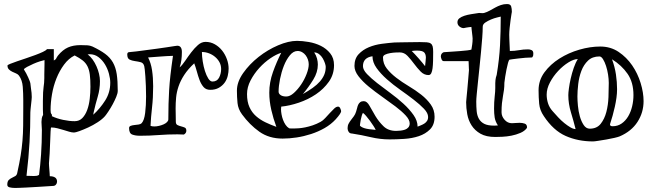

<svg xmlns="http://www.w3.org/2000/svg" viewBox="-20 -656 3231 949"><path d="M16 257Q16 241 23 234Q30 227 39 223Q48 219 56 214Q64 209 66 195Q76 150 82 113Q88 76 91 40Q94 4 94.5 -35.5Q95 -75 95 -125V-161Q95 -194 92.5 -227Q90 -260 74 -282Q69 -289 59.5 -293Q50 -297 40.5 -301.5Q31 -306 24 -313Q17 -320 17 -332Q17 -335 30.5 -340.5Q44 -346 64.5 -353Q85 -360 109 -368Q133 -376 154.5 -384Q176 -392 192 -399.5Q208 -407 212 -413H246V-357Q255 -361 258 -367.5Q261 -374 267 -382Q290 -410 316 -421.5Q342 -433 378 -433Q402 -433 413.5 -432Q425 -431 437 -426Q475 -408 499.5 -390Q524 -372 538 -347.5Q552 -323 557 -289.5Q562 -256 562 -207Q562 -195 554.5 -177Q547 -159 537 -140.5Q527 -122 516 -105.5Q505 -89 499 -82Q486 -67 463 -52Q440 -37 416 -26Q392 -15 372.5 -8Q353 -1 346 -1Q335 -1 322 -5Q309 -9 294 -13.5Q279 -18 263.5 -22Q248 -26 233 -26Q231 -26 230 -5.5Q229 15 228 43Q227 71 225.5 101.5Q224 132 222 151Q222 155 222.5 164Q223 173 224 183.5Q225 194 225.5 203Q226 212 226 215Q243 215 252.5 221.5Q262 228 262 242Q262 250 256.5 256.5Q251 263 242 263Q195 266 162.5 268Q130 270 108.5 271Q87 272 74.5 272.5Q62 273 55 273Q39 273 27.5 270Q16 267 16 257ZM137 -176Q137 -173 136 -162Q135 -151 133.5 -138.5Q132 -126 131 -115Q130 -104 130 -101Q130 -28 126 46.5Q122 121 111 213Q121 213 131 213.5Q141 214 147 214Q154 214 161 213Q168 212 173 208Q179 165 183 107Q187 49 187 -14Q187 -23 186 -32.5Q185 -42 185 -53Q185 -62 186.5 -71Q188 -80 193 -88Q192 -96 192 -115.5Q192 -135 192 -157Q192 -183 193 -199Q194 -215 195.5 -226Q197 -237 198 -246.5Q199 -256 199 -270Q199 -275 199 -287.5Q199 -300 199.5 -314.5Q200 -329 200 -341.5Q200 -354 200 -359Q194 -358 178 -353Q162 -348 145 -340.5Q128 -333 114 -325.5Q100 -318 98 -313Q104 -304 109.5 -293.5Q115 -283 119.5 -273Q124 -263 127 -255Q130 -247 130 -245Q131 -232 133 -220Q135 -209 136 -197Q137 -185 137 -176ZM236 -82Q261 -70 292 -63.5Q323 -57 349 -57Q372 -57 387 -72.5Q402 -88 411 -112.5Q420 -137 423.5 -167.5Q427 -198 427 -227Q427 -263 424 -287Q421 -311 412.5 -328Q404 -345 389 -357Q374 -369 349 -382Q319 -367 296.5 -336.5Q274 -306 259 -268.5Q244 -231 237 -190Q230 -149 230 -112Q230 -103 231 -99Q232 -95 233.5 -93Q235 -91 236 -90Q237 -89 237 -85Q237 -84 236.5 -84Q236 -84 236 -83ZM474 -255Q474 -215 463 -178Q452 -141 443 -101Q443 -100 442 -95.5Q441 -91 441 -89Q475 -120 500 -159.5Q525 -199 525 -247Q525 -267 518.5 -291.5Q512 -316 499 -337.5Q486 -359 467 -373.5Q448 -388 423 -388Q422 -388 418.5 -387.5Q415 -387 413 -387Q427 -377 438 -361.5Q449 -346 457 -328Q465 -310 469.5 -291Q474 -272 474 -255Z M618 -23Q618 -31 626 -34Q634 -37 644.5 -38Q655 -39 665 -40.5Q675 -42 680 -47Q693 -61 697.5 -98Q702 -135 702 -179Q702 -205 701 -231Q700 -257 698.5 -278Q697 -299 695.5 -312.5Q694 -326 693 -329Q689 -345 675.5 -348.5Q662 -352 647 -354Q632 -356 620.5 -361.5Q609 -367 609 -387Q609 -396 616 -398Q631 -399 654.5 -402Q678 -405 704 -408.5Q730 -412 757 -415.5Q784 -419 805.5 -422.5Q827 -426 841 -428Q855 -430 856 -430Q879 -430 879 -399Q879 -379 876.5 -359.5Q874 -340 868 -323Q881 -334 895 -355Q909 -376 925 -397Q941 -418 958.5 -433.5Q976 -449 996 -449Q1021 -449 1042 -437Q1063 -425 1078 -406Q1093 -387 1101.5 -363.5Q1110 -340 1110 -317Q1110 -299 1105.5 -280.5Q1101 -262 1090 -247Q1079 -232 1061.5 -222Q1044 -212 1019 -212Q998 -212 986 -226Q974 -240 966.5 -260Q959 -280 953 -302.5Q947 -325 940 -343Q909 -314 890.5 -285.5Q872 -257 862.5 -229Q853 -201 850.5 -174Q848 -147 848 -120Q848 -106 848.5 -91.5Q849 -77 849 -55Q849 -42 857 -38Q865 -34 875 -31.5Q885 -29 893 -25.5Q901 -22 901 -10Q901 2 889 9Q881 9 873 8.5Q865 8 857 8Q809 8 764 11.5Q719 15 672 15Q649 15 633.5 9Q618 3 618 -23ZM724 -34Q731 -31 743 -31Q754 -31 766.5 -34Q779 -37 789 -41.5Q799 -46 805.5 -52.5Q812 -59 812 -66Q812 -108 813 -142Q814 -176 816 -210.5Q818 -245 822.5 -285Q827 -325 835 -380Q803 -379 772 -376.5Q741 -374 712 -372Q726 -345 731.5 -309Q737 -273 737 -230Q737 -173 731.5 -125Q726 -77 724 -34ZM978 -399Q978 -378 982 -352.5Q986 -327 993 -305Q1000 -283 1009.5 -268Q1019 -253 1030 -253Q1053 -253 1063 -272.5Q1073 -292 1073 -315Q1073 -333 1065 -348Q1057 -363 1043.5 -374.5Q1030 -386 1013 -392.5Q996 -399 978 -399Z M1151 -208Q1151 -251 1182 -295Q1213 -339 1258 -374.5Q1303 -410 1354.5 -432Q1406 -454 1448 -454Q1474 -454 1506 -448.5Q1538 -443 1565.5 -429.5Q1593 -416 1612 -392.5Q1631 -369 1631 -334Q1631 -288 1605.5 -252Q1580 -216 1541.5 -190Q1503 -164 1457 -148.5Q1411 -133 1370 -129Q1370 -127 1369.5 -122.5Q1369 -118 1369 -116Q1369 -105 1371.5 -91Q1374 -77 1379 -63.5Q1384 -50 1391.5 -39Q1399 -28 1409 -22Q1411 -21 1421.5 -21Q1432 -21 1435 -21Q1443 -21 1457 -22Q1471 -23 1488.5 -26.5Q1506 -30 1525.5 -36.5Q1545 -43 1565 -54Q1576 -60 1587.5 -72.5Q1599 -85 1610.5 -97.5Q1622 -110 1632 -119.5Q1642 -129 1651 -129Q1658 -129 1662 -120Q1666 -111 1666 -107Q1667 -97 1639 -66Q1616 -41 1584.5 -23Q1553 -5 1517.5 6.5Q1482 18 1446 23.5Q1410 29 1377 29Q1310 29 1262 -5Q1214 -39 1176 -91Q1157 -117 1154 -146.5Q1151 -176 1151 -208ZM1201 -191Q1201 -153 1213 -126.5Q1225 -100 1245.5 -82Q1266 -64 1292 -51.5Q1318 -39 1346 -29Q1331 -69 1321 -112.5Q1311 -156 1311 -198Q1311 -249 1329 -299.5Q1347 -350 1370 -395Q1346 -388 1316.5 -368Q1287 -348 1261.5 -320Q1236 -292 1218.5 -258.5Q1201 -225 1201 -191ZM1357 -203Q1357 -193 1367 -186Q1377 -179 1395 -179Q1413 -179 1432.5 -196.5Q1452 -214 1468.5 -238.5Q1485 -263 1495.5 -290.5Q1506 -318 1506 -338Q1506 -350 1502 -361.5Q1498 -373 1491 -382.5Q1484 -392 1473.5 -398Q1463 -404 1451 -404Q1430 -404 1412.5 -382.5Q1395 -361 1383 -330.5Q1371 -300 1364 -265Q1357 -230 1357 -203ZM1533 -397Q1543 -382 1547 -366.5Q1551 -351 1551 -337Q1551 -299 1528.5 -262.5Q1506 -226 1477 -191Q1505 -207 1526 -222Q1547 -237 1561 -253Q1575 -269 1582.5 -286.5Q1590 -304 1590 -326Q1590 -332 1586 -344Q1582 -356 1575 -368Q1568 -380 1557 -388.5Q1546 -397 1533 -397Z M1720 4Q1709 4 1703.5 -4Q1698 -12 1698 -22Q1698 -35 1703 -44.5Q1708 -54 1715 -63Q1722 -72 1729 -81.5Q1736 -91 1740 -104Q1743 -112 1745 -121.5Q1747 -131 1750.5 -138.5Q1754 -146 1760.5 -151Q1767 -156 1778 -156Q1794 -156 1806.5 -133Q1819 -110 1835.5 -82.5Q1852 -55 1875.5 -32Q1899 -9 1938 -9Q1949 -9 1961 -10.5Q1973 -12 1982.5 -15.5Q1992 -19 1998.5 -26.5Q2005 -34 2005 -46Q2005 -64 1985 -85.5Q1965 -107 1934.5 -130Q1904 -153 1868.5 -178Q1833 -203 1802.5 -228Q1772 -253 1752 -279Q1732 -305 1732 -330Q1732 -366 1752.5 -388Q1773 -410 1803 -422.5Q1833 -435 1867.5 -439.5Q1902 -444 1929 -446Q1936 -446 1949 -446.5Q1962 -447 1979 -447Q1996 -447 2015.5 -447.5Q2035 -448 2055 -448Q2076 -448 2089 -447Q2102 -446 2109 -441Q2116 -436 2118.5 -426.5Q2121 -417 2121 -399Q2121 -376 2120.5 -355Q2120 -334 2118 -318.5Q2116 -303 2111.5 -294Q2107 -285 2098 -285Q2076 -285 2059 -302.5Q2042 -320 2026.5 -341Q2011 -362 1994.5 -379.5Q1978 -397 1956 -397Q1950 -397 1936.5 -396.5Q1923 -396 1908.5 -393.5Q1894 -391 1883.5 -386Q1873 -381 1873 -372Q1873 -341 1892 -317Q1911 -293 1939 -271.5Q1967 -250 2000.5 -230Q2034 -210 2062 -188Q2090 -166 2109 -139.5Q2128 -113 2128 -79Q2128 -39 2105.5 -16.5Q2083 6 2050 17Q2017 28 1978 30.5Q1939 33 1906 33Q1859 33 1812.5 22Q1766 11 1720 4ZM1759 -35Q1766 -27 1782.5 -22Q1799 -17 1837 -14Q1834 -21 1826 -33.5Q1818 -46 1808.5 -59Q1799 -72 1789.5 -83Q1780 -94 1774 -98Q1771 -94 1768 -84Q1765 -74 1763 -63.5Q1761 -53 1760 -44.5Q1759 -36 1759 -35ZM1774 -329Q1774 -311 1794 -290Q1814 -269 1844 -245.5Q1874 -222 1909 -196.5Q1944 -171 1974 -143.5Q2004 -116 2024 -87.5Q2044 -59 2044 -30Q2051 -33 2060 -36.5Q2069 -40 2077 -45Q2085 -50 2090.5 -58Q2096 -66 2096 -78Q2096 -97 2075.5 -118.5Q2055 -140 2024.5 -163.5Q1994 -187 1958.5 -212Q1923 -237 1892.5 -264Q1862 -291 1841.5 -319.5Q1821 -348 1821 -378Q1774 -371 1774 -329ZM2015 -404Q2021 -398 2030.5 -388Q2040 -378 2049.5 -367Q2059 -356 2067.5 -346Q2076 -336 2081 -329Q2082 -342 2083.5 -352.5Q2085 -363 2085 -371Q2085 -388 2076.5 -397Q2068 -406 2040 -406Q2035 -406 2028.5 -405.5Q2022 -405 2015 -404Z M2284 -151Q2284 -152 2285.5 -169Q2287 -186 2289.5 -210.5Q2292 -235 2294 -262Q2296 -289 2298 -310Q2298 -311 2297.5 -317.5Q2297 -324 2297 -331Q2297 -338 2296.5 -344.5Q2296 -351 2296 -354H2173Q2166 -354 2162.5 -363Q2159 -372 2159 -377Q2159 -392 2173 -398Q2189 -399 2211 -400.5Q2233 -402 2253.5 -403.5Q2274 -405 2290 -407Q2306 -409 2310 -411Q2312 -423 2314 -436Q2316 -449 2316 -466Q2316 -469 2315 -477.5Q2314 -486 2313 -495Q2312 -504 2311 -512Q2310 -520 2310 -523Q2310 -523 2306.5 -522.5Q2303 -522 2297 -521.5Q2291 -521 2284 -519.5Q2277 -518 2272 -517Q2261 -517 2251 -525Q2241 -533 2241 -546Q2241 -558 2250.5 -565.5Q2260 -573 2275 -578Q2290 -583 2309 -586Q2328 -589 2348 -592Q2349 -592 2354.5 -591.5Q2360 -591 2366 -591Q2368 -591 2370 -591.5Q2372 -592 2373 -592Q2387 -596 2400.5 -603.5Q2414 -611 2427.5 -618.5Q2441 -626 2455.5 -631Q2470 -636 2486 -636Q2503 -636 2506.5 -624.5Q2510 -613 2510 -597Q2510 -598 2508 -586Q2506 -574 2503.5 -556Q2501 -538 2499 -518Q2497 -498 2497 -484Q2497 -476 2497.5 -464Q2498 -452 2498.5 -440Q2499 -428 2499.5 -418Q2500 -408 2500 -404Q2523 -404 2545 -408Q2567 -412 2590 -412Q2600 -412 2608 -408Q2616 -404 2616 -392Q2616 -387 2615.5 -382.5Q2615 -378 2610 -372Q2595 -372 2577 -370.5Q2559 -369 2542.5 -367Q2526 -365 2514 -363.5Q2502 -362 2498 -361Q2495 -359 2491 -345Q2487 -331 2483.5 -313Q2480 -295 2477 -276.5Q2474 -258 2473 -247Q2473 -227 2471 -212Q2469 -197 2466 -181Q2463 -165 2461 -146Q2459 -127 2459 -101Q2459 -81 2474 -64Q2489 -47 2510 -47Q2518 -47 2528 -48Q2538 -49 2548 -49Q2562 -49 2573.5 -45Q2585 -41 2585 -26Q2585 -25 2584 -24V-23Q2573 -8 2552 1Q2531 10 2508 14.5Q2485 19 2463 20Q2441 21 2428 21Q2383 21 2355 5Q2327 -11 2311 -36Q2295 -61 2289.5 -91.5Q2284 -122 2284 -151ZM2334 -154Q2334 -129 2336 -107Q2338 -85 2347 -69Q2356 -53 2373.5 -44Q2391 -35 2423 -35Q2425 -35 2432 -35.5Q2439 -36 2441 -36Q2428 -56 2425 -75.5Q2422 -95 2422 -119Q2422 -152 2425 -178Q2428 -204 2428 -221Q2428 -236 2428 -245Q2428 -254 2429 -260.5Q2430 -267 2431 -272.5Q2432 -278 2435 -286Q2448 -364 2451.5 -432.5Q2455 -501 2455 -574Q2451 -573 2436.5 -569.5Q2422 -566 2406.5 -559.5Q2391 -553 2378.5 -544.5Q2366 -536 2366 -524Q2366 -502 2363.5 -469Q2361 -436 2357.5 -399Q2354 -362 2350 -323.5Q2346 -285 2342.5 -251.5Q2339 -218 2336.5 -192Q2334 -166 2334 -154Z M2668 -82Q2648 -111 2645 -143Q2642 -175 2642 -210Q2642 -259 2671 -298.5Q2700 -338 2745 -366.5Q2790 -395 2843.5 -410.5Q2897 -426 2947 -426Q2998 -426 3037.5 -399.5Q3077 -373 3104.5 -333Q3132 -293 3146.5 -245.5Q3161 -198 3161 -156Q3161 -100 3131 -53.5Q3101 -7 3043 18Q3036 21 3017 25.5Q2998 30 2977 33.5Q2956 37 2937 40Q2918 43 2911 43Q2837 43 2776 16Q2715 -11 2668 -82ZM2836 -364Q2816 -364 2789.5 -347.5Q2763 -331 2739 -305.5Q2715 -280 2698.5 -249Q2682 -218 2682 -188Q2682 -167 2688.5 -146Q2695 -125 2711 -107Q2724 -92 2739 -76Q2754 -60 2769.5 -47.5Q2785 -35 2799.5 -26.5Q2814 -18 2825 -18Q2815 -58 2802 -100.5Q2789 -143 2789 -186Q2789 -197 2792 -219.5Q2795 -242 2801 -268.5Q2807 -295 2816 -321Q2825 -347 2836 -364ZM2834 -179Q2834 -160 2836.5 -133Q2839 -106 2846 -81Q2853 -56 2865 -38Q2877 -20 2895 -20Q2930 -20 2949 -44Q2968 -68 2977 -102.5Q2986 -137 2987.5 -176Q2989 -215 2989 -246Q2989 -265 2985.5 -287.5Q2982 -310 2975.5 -330Q2969 -350 2960.5 -363.5Q2952 -377 2943 -377Q2908 -377 2886.5 -356.5Q2865 -336 2853.5 -305.5Q2842 -275 2838 -240.5Q2834 -206 2834 -179ZM2996 -45Q2995 -43 2995 -41Q2995 -32 3008 -32Q3033 -32 3052.5 -45.5Q3072 -59 3085 -81Q3098 -103 3104.5 -130.5Q3111 -158 3111 -186Q3111 -249 3082 -291Q3053 -333 3005 -363Q3019 -325 3024.5 -287.5Q3030 -250 3030 -215Q3030 -195 3027 -173Q3024 -151 3019 -128.5Q3014 -106 3008 -84.5Q3002 -63 2996 -45Z"/></svg>

Font: Miltonian
Style: Regular
Weight: 400
Designer: Pablo Impallari
Foundry: Pablo Impallari
Version: Version 1.008